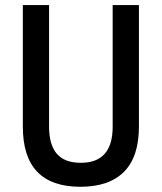

<svg xmlns="http://www.w3.org/2000/svg" viewBox="-20 -713 626 743"><path d="M291 9.8Q68.4 9.8 68.4 -222.7V-693.4H169.9V-222.7Q169.9 -153.3 199.7 -118.2Q229.5 -83 293 -83Q416 -83 416 -222.7V-693.4H517.6V-222.7Q517.6 -106.4 460 -48.3Q402.3 9.8 291 9.8Z"/></svg>

Font: Cascadia Code
Style: Regular
Weight: 400
Designer: Aaron Bell
Foundry: Saja Typeworks
Version: Version 2404.023